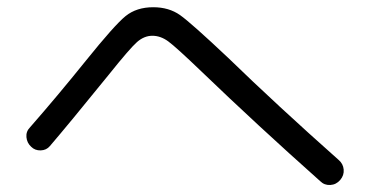

<svg xmlns="http://www.w3.org/2000/svg" viewBox="-20 -617 1040 539"><path d="M120.1 -207Q110.4 -195.3 94.2 -194.8Q78.1 -194.3 67.4 -205.1Q55.7 -215.8 54.2 -231.9Q52.7 -248 64.5 -259.8Q140.6 -346.7 221.2 -446.8Q301.8 -546.9 332.5 -571.8Q363.3 -596.7 410.2 -596.7Q454.1 -596.7 485.4 -574.7Q516.6 -552.7 621.1 -454.1Q755.9 -323.2 930.7 -168Q943.4 -157.2 944.8 -141.1Q946.3 -125 935.1 -111.8Q923.8 -98.6 907.2 -97.7Q890.6 -96.7 878.9 -108.4Q701.2 -266.6 545.9 -416Q473.6 -485.4 452.1 -501Q430.7 -516.6 407.7 -516.6Q384.8 -516.6 364.7 -499Q344.7 -481.4 286.1 -408.2Q172.9 -268.6 120.1 -207Z"/></svg>

Font: Rounded Mgen+ 1m regular
Style: Regular
Weight: 400
Designer: [Source Han Sans]
Ryoko NISHIZUKA  (kana & ideographs); Paul D. Hunt (Latin, Greek & Cyrillic); Wenlong ZHANG  (bopomofo
Version: Version 1.059.20150602